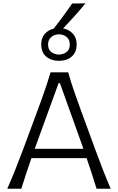

<svg xmlns="http://www.w3.org/2000/svg" viewBox="-20 -1156 723 1176"><path d="M24.5 0Q50 -57.5 75.2 -120.8Q100.5 -184 122 -242L212.5 -486.5Q237 -552 255.2 -605.5Q273.5 -659 289.5 -713H397.5Q413 -658 431.2 -605Q449.5 -552 473.5 -486L563.5 -240.5Q585 -181.5 609.2 -119.2Q633.5 -57 658 0H571.5Q557.5 -45.5 542 -93.5Q526.5 -141.5 510.5 -187.5H172.5Q156.5 -141 140.5 -93.2Q124.5 -45.5 110.5 0ZM199.5 -263.5Q196 -254 192.5 -244.5H491Q488 -252 485.5 -260L347 -647H339ZM340.5 -783.5Q293 -783.5 262.8 -809.5Q232.5 -835.5 232.5 -884Q232.5 -929.5 262.8 -956.8Q293 -984 341.5 -984Q389 -984 419.2 -956.5Q449.5 -929 449.5 -884Q449.5 -835.5 419.2 -809.5Q389 -783.5 340.5 -783.5ZM340.5 -821.5Q369.5 -823 388.5 -837.8Q407.5 -852.5 407.5 -884Q407.5 -912.5 388.8 -928.8Q370 -945 341.5 -946Q312.5 -945 293.5 -928.8Q274.5 -912.5 274.5 -884Q274.5 -852.5 293.2 -837.8Q312 -823 340.5 -821.5ZM289 -955.5Q324.5 -1000 357.8 -1044.8Q391 -1089.5 422 -1134.5L503.5 -1135.5Q466 -1089.5 425.5 -1045.2Q385 -1001 343 -956.5Z"/></svg>

Font: Commissioner Flair Light
Style: Regular
Weight: 300
Designer: Kostas Bartsokas
Foundry: Kostas Bartsokas
Version: Version 1.000; ttfautohint (v1.8.3)